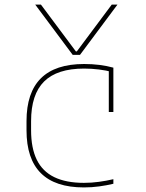

<svg xmlns="http://www.w3.org/2000/svg" viewBox="-20 -810 640 840"><path d="M134 -790H159L312 -585H316L469 -790H494L330 -570H298ZM347 10Q96 10 96 -240V-280Q96 -530 348 -530Q418 -530 476 -514V-320H456V-508L471 -495Q445 -502 412.5 -506Q380 -510 348 -510Q230 -510 173 -453.5Q116 -397 116 -280V-240Q116 -162 141 -111Q166 -60 217.5 -35Q269 -10 347 -10Q380 -10 413 -14.5Q446 -19 476 -26V-6Q447 1 414 5.5Q381 10 347 10Z"/></svg>

Font: M PLUS Code Latin Expanded Thin
Style: Regular
Weight: 250
Width: 7
Designer: Coji Morishita
Foundry: UNDERFOREST DESIGN
Version: Version 1.002; ttfautohint (v1.8.3)